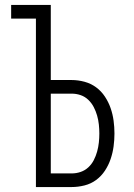

<svg xmlns="http://www.w3.org/2000/svg" viewBox="-20 -755 540 775"><path d="M125 0V-680H25V-735H185V-432H269Q295 -432 321 -425Q347 -418 368 -402.5Q389 -387 403.5 -365Q418 -343 426.5 -318.5Q435 -294 438.5 -268Q442 -242 442 -216Q442 -190 438.5 -164Q435 -138 426.5 -113Q418 -88 403.5 -66Q389 -44 368 -28.5Q347 -13 321 -6.5Q295 0 269 0ZM185 -55H269Q288 -55 305.5 -61Q323 -67 336.5 -79.5Q350 -92 358.5 -108.5Q367 -125 372 -143Q377 -161 379 -179.5Q381 -198 381 -216Q381 -234 379 -252.5Q377 -271 372 -288.5Q367 -306 358.5 -322.5Q350 -339 336.5 -352Q323 -365 305.5 -371Q288 -377 269 -377H185Z"/></svg>

Font: Iosevka Curly Light
Style: Regular
Weight: 300
Monospace: yes
Designer: Belleve Invis
Foundry: Belleve Invis
Version: Version 22.1.2; ttfautohint (v1.8.4)